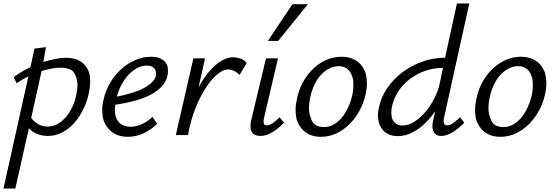

<svg xmlns="http://www.w3.org/2000/svg" viewBox="-45 -776 3195 1103"><path d="M-25 307 118 -337Q116 -336 115 -336Q81 -319 51 -298L33 -332Q69 -359 109 -380Q119 -385 130 -390L153 -497L219 -505L204 -420Q236 -430 267 -436Q304 -444 334 -444Q378 -444 407.5 -429Q437 -414 453 -388Q469 -362 471 -339Q473 -316 473 -306Q473 -279 467 -249Q457 -196 434.5 -150Q412 -104 381.5 -69.5Q351 -35 312 -15Q273 5 231 5Q204 5 181.5 -2Q159 -9 141 -21Q130 -29 121 -39L43 307ZM247 -381Q221 -376 194 -368L134 -98Q149 -80 167 -67Q194 -49 229 -49Q256 -49 282 -62Q308 -75 329.5 -99Q351 -123 368 -156Q385 -189 393 -231Q400 -263 400 -288Q400 -323 382.5 -355Q365 -387 301 -387Q277 -387 247 -381Z M690 10Q648 10 617.5 -5.5Q587 -21 568 -49.5Q549 -78 545.5 -104Q542 -130 542 -143Q542 -172 550 -204Q561 -254 587 -299Q613 -344 650 -377.5Q687 -411 731.5 -430.5Q776 -450 822 -450Q854 -450 874.5 -441Q895 -432 906 -417Q917 -402 918.5 -389Q920 -376 920 -369Q920 -356 917 -342Q910 -306 883 -278Q856 -250 815 -229Q774 -208 720 -195Q671 -182 617 -174Q615 -158 615 -143Q615 -114 625.5 -92.5Q636 -71 656 -59.5Q676 -48 705 -48Q734 -48 766 -61Q798 -74 831 -104L858 -65Q839 -47 819 -33Q799 -19 778 -9.5Q757 0 734.5 5Q712 10 690 10ZM648 -280Q634 -251 626 -221Q666 -228 701 -239Q744 -251 775.5 -267Q807 -283 826 -301.5Q845 -320 850 -338Q851 -346 851 -357Q851 -368 846 -377Q841 -386 829.5 -392.5Q818 -399 798 -399Q767 -399 738.5 -382.5Q710 -366 687.5 -340Q665 -314 648 -280Z M965 0 1066 -441H1133L1096 -275Q1112 -305 1129 -329Q1169 -387 1212 -417Q1255 -447 1294 -447Q1314 -447 1336.5 -439.5Q1359 -432 1372 -414L1331 -345Q1317 -361 1299 -369Q1281 -377 1265 -377Q1239 -377 1206 -351Q1173 -325 1140.5 -276.5Q1108 -228 1079.5 -158Q1051 -88 1035 0Z M1452 5Q1436 5 1423.5 0.5Q1411 -4 1403.5 -15Q1396 -26 1395 -36.5Q1394 -47 1394 -52Q1394 -65 1397 -81L1483 -441H1552L1472 -99Q1469 -87 1469 -78Q1469 -72 1471.5 -64Q1474 -56 1490 -56Q1504 -56 1521 -68Q1538 -80 1561 -102L1587 -71Q1550 -34 1516.5 -14.5Q1483 5 1452 5ZM1494 -541 1635 -752H1724L1553 -541Z M1798 10Q1756 10 1725.5 -6.5Q1695 -23 1677 -52Q1659 -81 1656 -106.5Q1653 -132 1653 -145Q1653 -173 1660 -204Q1670 -257 1694 -301.5Q1718 -346 1752.5 -379.5Q1787 -413 1829 -431.5Q1871 -450 1917 -450Q1958 -450 1989 -434.5Q2020 -419 2038 -391Q2056 -363 2059.5 -337Q2063 -311 2063 -297Q2063 -269 2056 -238Q2046 -188 2021.5 -142.5Q1997 -97 1963.5 -63.5Q1930 -30 1888 -10Q1846 10 1798 10ZM1817 -46Q1847 -46 1873.5 -61.5Q1900 -77 1920.5 -102.5Q1941 -128 1956.5 -162.5Q1972 -197 1980 -234Q1985 -261 1985 -285Q1985 -292 1984 -310Q1983 -328 1973.5 -349.5Q1964 -371 1945.5 -383.5Q1927 -396 1900 -396Q1873 -396 1846.5 -382.5Q1820 -369 1798 -345Q1776 -321 1760 -286.5Q1744 -252 1736 -210Q1730 -180 1730 -155Q1730 -118 1747 -82Q1764 -46 1817 -46Z M2240 6Q2211 6 2187.5 -4.5Q2164 -15 2149 -36Q2134 -57 2130 -78Q2126 -99 2126 -113Q2126 -132 2131 -155Q2143 -215 2178 -267.5Q2213 -320 2265 -359.5Q2317 -399 2380 -421.5Q2443 -444 2512 -445L2580 -756H2651L2506 -100Q2503 -89 2503 -81Q2503 -74 2506.5 -65Q2510 -56 2525 -56Q2540 -56 2557 -68Q2574 -80 2598 -102L2622 -71Q2585 -33 2551.5 -14Q2518 5 2490 5Q2474 5 2462.5 -1.5Q2451 -8 2445.5 -20Q2440 -32 2439.5 -41.5Q2439 -51 2439 -52Q2439 -68 2444 -87L2455 -137Q2435 -107 2411 -82Q2373 -41 2329 -17.5Q2285 6 2240 6ZM2268 -55Q2302 -55 2336 -77Q2370 -99 2399 -133.5Q2428 -168 2450 -210.5Q2472 -253 2481 -296L2500 -386H2499Q2444 -386 2394.5 -368Q2345 -350 2305.5 -319Q2266 -288 2240 -246Q2214 -204 2205 -155Q2203 -141 2203 -129Q2203 -121 2204.5 -108.5Q2206 -96 2214 -82.5Q2222 -69 2235.5 -62Q2249 -55 2268 -55Z M2829 10Q2787 10 2756.5 -6.5Q2726 -23 2708 -52Q2690 -81 2687 -106.5Q2684 -132 2684 -145Q2684 -173 2691 -204Q2701 -257 2725 -301.5Q2749 -346 2783.5 -379.5Q2818 -413 2860 -431.5Q2902 -450 2948 -450Q2989 -450 3020 -434.5Q3051 -419 3069 -391Q3087 -363 3090.5 -337Q3094 -311 3094 -297Q3094 -269 3087 -238Q3077 -188 3052.5 -142.5Q3028 -97 2994.5 -63.5Q2961 -30 2919 -10Q2877 10 2829 10ZM2848 -46Q2878 -46 2904.5 -61.5Q2931 -77 2951.5 -102.5Q2972 -128 2987.5 -162.5Q3003 -197 3011 -234Q3016 -261 3016 -285Q3016 -292 3015 -310Q3014 -328 3004.5 -349.5Q2995 -371 2976.5 -383.5Q2958 -396 2931 -396Q2904 -396 2877.5 -382.5Q2851 -369 2829 -345Q2807 -321 2791 -286.5Q2775 -252 2767 -210Q2761 -180 2761 -155Q2761 -118 2778 -82Q2795 -46 2848 -46Z"/></svg>

Font: Isabella Sans
Style: Italic
Weight: 400
Italic angle: -12°
Designer: Christian Thalmann (Catharsis Fonts), Cristiano Sobral
Foundry: The Isabella Sans Project Authors
Version: Version 2.026; ttfautohint (v1.8.4.7-5d5b-dirty)